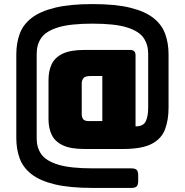

<svg xmlns="http://www.w3.org/2000/svg" viewBox="-20 -831 907 942"><path d="M583 -100H394Q326 -100 287.5 -118.5Q249 -137 233.5 -170Q218 -203 218 -246V-439Q218 -483 233.5 -516Q249 -549 287.5 -567.5Q326 -586 394 -586H619Q645 -586 645 -560V-211Q684 -211 695.5 -236.5Q707 -262 707 -302V-568Q707 -612 684.5 -645Q662 -678 603 -696.5Q544 -715 434 -715Q324 -715 264.5 -696.5Q205 -678 182.5 -645Q160 -612 160 -568V-150Q160 -107 182.5 -74.5Q205 -42 264.5 -23.5Q324 -5 434 -5H624Q643 -5 650.5 2.5Q658 10 658 29V57Q658 76 650.5 83.5Q643 91 624 91H434Q322 91 249 73.5Q176 56 134.5 23.5Q93 -9 76.5 -54Q60 -99 60 -154V-564Q60 -619 76.5 -664.5Q93 -710 134.5 -742.5Q176 -775 249 -793Q322 -811 434 -811Q547 -811 619.5 -793Q692 -775 733 -742.5Q774 -710 790.5 -664.5Q807 -619 807 -564V-304Q807 -243 790 -197Q773 -151 725 -125.5Q677 -100 583 -100ZM482 -237V-458H425Q397 -458 389 -447Q381 -436 381 -422V-271Q381 -256 388 -246.5Q395 -237 415 -237Z"/></svg>

Font: Bungee Spice
Style: Regular
Weight: 400
Designer: David Jonathan Ross
Foundry: David Jonathan Ross
Version: Version 2.000